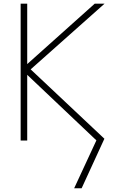

<svg xmlns="http://www.w3.org/2000/svg" viewBox="-20 -752 611 1030"><path d="M540 -7.8 418 257.8H377.9L497.1 1L126 -350.6V2H90.8V-732.4H126V-408.2L488.3 -732.4H541L144.5 -379.9Z"/></svg>

Font: Gen Shin Gothic ExtraLight
Style: Regular
Weight: 100
Designer: [Source Han Sans]
Ryoko NISHIZUKA  (kana & ideographs); Paul D. Hunt (Latin, Greek & Cyrillic); Wenlong ZHANG  (bopomofo
Version: Version 1.002.20150607